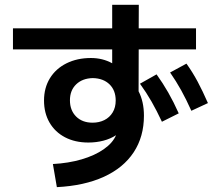

<svg xmlns="http://www.w3.org/2000/svg" viewBox="-20 -769 904 803"><path d="M465.3 -203.6Q442.4 -188.5 412.6 -180.7Q382.8 -172.9 349.6 -172.9Q293.9 -172.9 252 -194.8Q210 -216.8 187 -256.6Q164.1 -296.4 164.1 -348.6Q164.1 -401.4 188.7 -441.7Q213.4 -481.9 258.1 -504.2Q302.7 -526.4 360.4 -526.4Q409.2 -526.4 449.2 -504.4V-562.5H34.2V-650.4H449.2V-749H560.5L560.1 -650.4H799.8V-562.5H560.1L559.6 -387.2Q582 -343.8 582 -285.2Q582 -197.3 539.1 -132.1Q496.1 -66.9 414.3 -29.5Q332.5 7.8 217.8 13.7L201.2 -83Q266.1 -86.4 321.3 -102.5Q376.5 -118.7 414.1 -145Q451.7 -171.4 465.3 -203.6ZM463.9 -348.6Q463.9 -391.1 438 -416.3Q412.1 -441.4 368.2 -442.4Q324.7 -441.4 298.6 -416.3Q272.5 -391.1 272.5 -349.6Q272.5 -307.6 298.3 -281.7Q324.2 -255.9 367.2 -255.9Q394.5 -255.9 416.5 -266.8Q438.5 -277.8 451.2 -298.8Q463.9 -319.8 463.9 -348.6ZM691.4 -465.8 759.8 -502.9Q785.6 -466.8 806.6 -427.5Q827.6 -388.2 849.6 -337.9L780.3 -305.7Q758.8 -353.5 737.8 -391.4Q716.8 -429.2 691.4 -465.8ZM565.4 -418.9 634.8 -458Q661.1 -421.4 683.6 -382.1Q706.1 -342.8 727.5 -294.9L657.2 -259.8Q635.3 -306.6 613.8 -344.2Q592.3 -381.8 565.4 -418.9Z"/></svg>

Font: Pretendard GOV SemiBold
Style: Regular
Weight: 600
Designer: Base glyphs from Inter by Rasmus Andersson; Hangeul glyphs from Noto Sans CJK(Source Han Sans) by Jang Soo-young and Kan
Foundry: Kil Hyung-jin
Version: Version 1.309